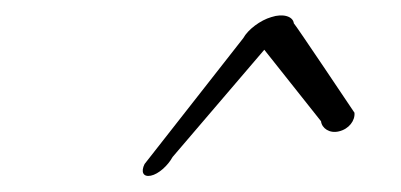

<svg xmlns="http://www.w3.org/2000/svg" viewBox="-20 -545 516 247"><path d="M329 -523C315 -519 299 -507 293 -496L166 -334C161 -324 164 -317 174 -319C184 -321 196 -332 202 -343L320 -481L393 -389C394 -380 404 -373 416 -376C429 -379 437 -390 436 -400C436 -400 359 -515 358 -515C357 -524 344 -528 329 -523Z"/></svg>

Font: Hi. Perspective
Style: Perspective
Weight: 400
Designer: Mew Too, Robert Jablonski
Foundry: Cannot Into Space Fonts
Version: Version 1.996